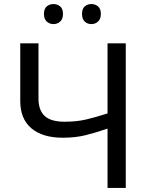

<svg xmlns="http://www.w3.org/2000/svg" viewBox="-20 -928 738 948"><path d="M601 0H511V-293Q453 -273 402.5 -260.5Q352 -248 290 -248Q190 -248 135 -294.5Q80 -341 80 -429V-714H170V-442Q170 -384 200.5 -355.5Q231 -327 299 -327Q358 -327 405 -338Q452 -349 511 -368V-714H601ZM197 -859Q197 -885 211 -896.5Q225 -908 244 -908Q263 -908 277 -896.5Q291 -885 291 -859Q291 -834 277 -821.5Q263 -809 244 -809Q225 -809 211 -821.5Q197 -834 197 -859ZM385 -859Q385 -885 398.5 -896.5Q412 -908 431 -908Q450 -908 464 -896.5Q478 -885 478 -859Q478 -834 464 -821.5Q450 -809 431 -809Q412 -809 398.5 -821.5Q385 -834 385 -859Z"/></svg>

Font: Go Noto Current
Style: Regular
Weight: 400
Designer: Monotype Design Team
Foundry: Monotype Imaging Inc.
Version: Version 2.007; ttfautohint (v1.8) -l 8 -r 50 -G 200 -x 14 -D